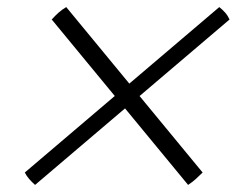

<svg xmlns="http://www.w3.org/2000/svg" viewBox="-20 -636 668 542"><path d="M628 -581 79 -114Q70 -122 62.5 -130.5Q55 -139 50 -149L599 -616Q608 -609 615.5 -600.5Q623 -592 628 -581ZM167 -616 552 -149Q542 -139 532.5 -130.5Q523 -122 511 -114L126 -581Q136 -592 145.5 -600.5Q155 -609 167 -616Z"/></svg>

Font: Poltawski Nowy Medium
Style: Italic
Weight: 500
Italic angle: -12°
Version: Version 1.001;gftools[0.9.25]